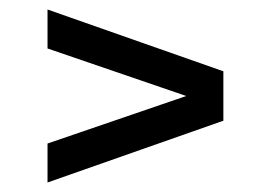

<svg xmlns="http://www.w3.org/2000/svg" viewBox="-20 -514 570 404"><path d="M80 -494 450 -364V-260L80 -130V-212L407 -324V-300L80 -412Z"/></svg>

Font: Changa
Style: Regular
Weight: 400
Designer: Eduardo Rodriguez Tunni
Foundry: Eduardo Rodriguez Tunni
Version: Version 3.003